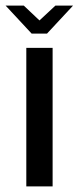

<svg xmlns="http://www.w3.org/2000/svg" viewBox="-51 -666 281 686"><path d="M43 0V-495H137V0ZM62 -546 -31 -646H34L90 -593L147 -646H210L117 -546Z"/></svg>

Font: Alumni Sans Thin SemiBold
Style: Regular
Weight: 600
Version: Version 1.018